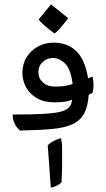

<svg xmlns="http://www.w3.org/2000/svg" viewBox="-20 -606 477 862"><path d="M69.8 -20Q37.6 -47.9 36.6 -91.8Q118.2 -91.8 169.7 -94.5Q221.2 -97.2 249.8 -104Q278.3 -110.8 290 -124Q301.8 -137.2 303.7 -158.7Q287.6 -151.4 267.3 -148.9Q247.1 -146.5 225.6 -146.5Q177.2 -146.5 145 -165.5Q112.8 -184.6 96.7 -214.8Q80.6 -245.1 80.6 -278.3Q80.6 -318.8 99.6 -349.4Q118.7 -379.9 150.6 -397.2Q182.6 -414.6 221.2 -414.6Q282.2 -414.6 322 -377Q361.8 -339.4 375.5 -254.4L395 -262.2Q397.5 -253.9 398.7 -243.4Q399.9 -232.9 399.9 -223.1Q399.9 -215.3 398.9 -206.1Q397.9 -196.8 394.5 -188.5L378.4 -180.7Q374.5 -126.5 356.7 -94.7Q338.9 -63 303.5 -47.4Q268.1 -31.7 210.7 -26.6Q153.3 -21.5 69.8 -20ZM208 235.8 194.3 46.4Q204.6 35.2 221.7 26.4Q238.8 17.6 253.9 14.6Q254.9 22 256.8 31.2Q258.8 40.5 258.8 58.1Q258.8 83.5 258.8 127Q258.8 170.4 256.3 210.9Q252.9 218.3 235.4 227.1Q217.8 235.8 208 235.8ZM224.6 -217.3Q250 -217.3 268.3 -219.7Q286.6 -222.2 305.7 -228.5Q299.3 -291.5 273.9 -318.6Q248.5 -345.7 217.8 -345.7Q190.4 -345.7 171.4 -327.6Q152.3 -309.6 152.3 -282.7Q152.3 -253.9 172.9 -235.6Q193.4 -217.3 224.6 -217.3ZM224.1 -456.1Q196.8 -476.1 177 -493.9Q157.2 -511.7 153.8 -519L209 -586.4L286.1 -524.4Q237.8 -460.4 224.1 -456.1Z"/></svg>

Font: Harmattan Medium
Style: Regular
Weight: 500
Designer: George W. Nuss III and SIL International
Foundry: SIL International
Version: Version 4.000